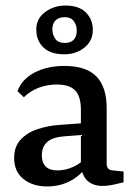

<svg xmlns="http://www.w3.org/2000/svg" viewBox="-20 -665 484 693"><path d="M150 8Q98 8 64.5 -19Q31 -46 31 -95Q31 -136 55 -161.5Q79 -187 116 -199Q153 -211 192 -214L289 -221V-179L212 -173Q171 -170 151 -153Q131 -136 131 -104Q131 -78 145 -64Q159 -50 187 -50Q217 -50 245 -63Q273 -76 289 -96L298 -74Q278 -37 238.5 -14.5Q199 8 150 8ZM43 -336Q59 -379 104.5 -403Q150 -427 213 -427Q291 -427 328 -389Q365 -351 365 -275V-74Q365 -52 386 -50L426 -46V-7Q414 -4 392 1Q370 6 350 6Q318 6 298 -10.5Q278 -27 272 -64V-267Q272 -319 250.5 -339.5Q229 -360 185 -360Q152 -360 121.5 -349Q91 -338 66 -314ZM212 -469Q163 -469 137 -493.5Q111 -518 111 -559Q111 -598 143 -621.5Q175 -645 216 -645Q265 -645 290 -620Q315 -595 315 -557Q315 -517 284.5 -493Q254 -469 212 -469ZM214 -510Q235 -510 246 -521.5Q257 -533 257 -555Q257 -574 246.5 -588.5Q236 -603 214 -603Q192 -603 180.5 -591.5Q169 -580 169 -559Q169 -540 179.5 -525Q190 -510 214 -510Z"/></svg>

Font: Rasa Medium
Style: Regular
Weight: 500
Designer: Anna Giedrys (Yrsa+Rasa design), David Brezina (Yrsa art-direction, Rasa art-direction, design)
Foundry: Rosetta Type Foundry
Version: Version 2.004